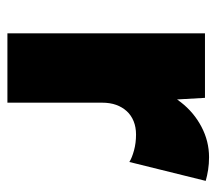

<svg xmlns="http://www.w3.org/2000/svg" viewBox="-53 -531 584 518"><g transform="rotate(90 239.0 -272.0)"><path d="M70 0V-533H244L254 -358L215 -388Q228 -432 255.5 -467.5Q283 -503 322 -523.5Q361 -544 404 -544Q422 -544 438 -541.5Q454 -539 468 -535L417 -329Q406 -336 386 -341.5Q366 -347 343 -347Q323 -347 307 -340.5Q291 -334 280 -322Q269 -310 263 -293.5Q257 -277 257 -255V0Z"/></g></svg>

Font: Mach ExtraBold
Style: Regular
Weight: 800
Version: Version 1.002